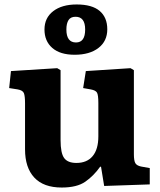

<svg xmlns="http://www.w3.org/2000/svg" viewBox="-20 -825 717 859"><path d="M256 14Q175 14 133.5 -30.5Q92 -75 92 -157V-363Q92 -395 87 -408Q82 -421 59 -425L21 -431L29 -507L236 -520L251 -511V-198Q251 -140 267 -118Q283 -96 322 -96Q369 -96 394.5 -126.5Q420 -157 420 -215V-364Q420 -400 414 -410.5Q408 -421 386 -425L352 -431L364 -507L564 -520L579 -511V-135Q579 -106 585.5 -95Q592 -84 611 -80L650 -73V0L446 7L432 -79H428Q399 -38 361.5 -12Q324 14 256 14ZM314 -580Q249 -580 214 -610.5Q179 -641 179 -693Q179 -745 218 -775Q257 -805 323 -805Q392 -805 426 -776Q460 -747 460 -694Q460 -641 420.5 -610.5Q381 -580 314 -580ZM320 -635Q361 -635 361 -693Q361 -750 318 -750Q296 -750 286.5 -735Q277 -720 277 -693Q277 -635 320 -635Z"/></svg>

Font: Literata
Style: Bold
Weight: 700
Designer: Latin by Veronika Burian and Jose Scaglione. Greek by Irene Vlachou. Cyrillic by Vera Evstafieva.
Foundry: TypeTogether
Version: Version 3.103; ttfautohint (v1.8.4.7-5d5b);gftools[0.9.29]